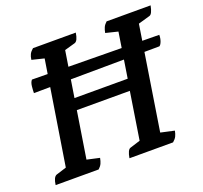

<svg xmlns="http://www.w3.org/2000/svg" viewBox="-113 -771 953 902"><g transform="rotate(-20 363.0 -320.5)"><path d="M18 0Q23 -39 40 -45L91 -61L173 -577L112 -592Q114 -608 119.5 -619Q125 -630 138 -641H352Q346 -601 330 -596L277 -581L241 -354H507L542 -577L481 -592Q484 -608 489 -619Q494 -630 506 -641H726Q718 -600 704 -596L645 -579L564 -64L632 -49Q629 -33 623.5 -22Q618 -11 605 0H387Q394 -41 409 -45L460 -61L497 -297H232L195 -63L258 -49Q255 -33 250 -22Q245 -11 233 0ZM70 -441Q70 -455 72 -474.5Q74 -494 83 -504L717 -497Q717 -479 711.5 -464.5Q706 -450 699 -446Z"/></g></svg>

Font: Petrona SemiBold
Style: Italic
Weight: 600
Italic angle: -9°
Designer: Ringo R. Seeber
Foundry: Ringo R. Seeber
Version: Version 2.001; ttfautohint (v1.8.3)